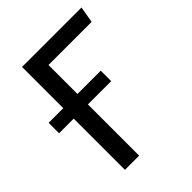

<svg xmlns="http://www.w3.org/2000/svg" viewBox="-196 -799 909 909"><g transform="rotate(-45 258.0 -344.5)"><path d="M10 -413H359V-343H108H10ZM108 0V-689L203 -623V0ZM108 -689H506L492 -607H187Z"/></g></svg>

Font: Fira Sans Variable
Style: Regular
Weight: 400
Designer: Carrois Corporate & Edenspiekermann AG
Foundry: Carrois Corporate GbR & Edenspiekermann AG
Version: Version 4.202